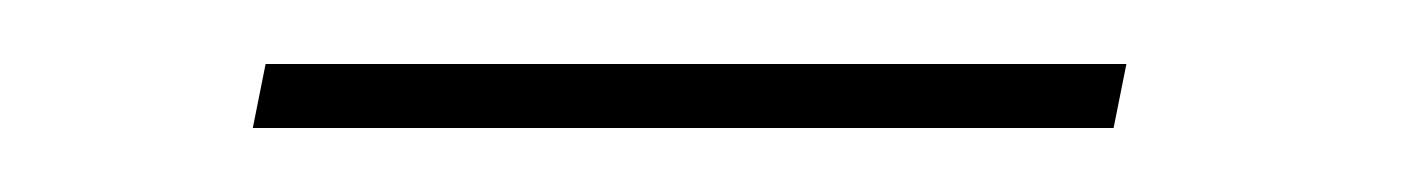

<svg xmlns="http://www.w3.org/2000/svg" viewBox="-20 -301 444 60"><path d="M59 -261 63 -281H332L328 -261Z"/></svg>

Font: Raleway Thin Thin
Style: Italic
Weight: 250
Italic angle: -12°
Version: Version 4.026